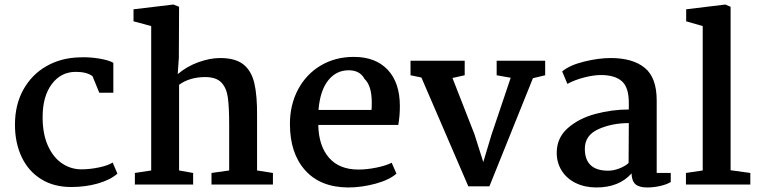

<svg xmlns="http://www.w3.org/2000/svg" viewBox="-20 -814 3347 847"><path d="M480 -537V-405H418L388 -478Q363 -497 314 -497Q249 -497 208.5 -443Q168 -389 168 -297Q168 -223 191.5 -171Q215 -119 254 -93Q293 -67 339 -67Q377 -67 417 -75.5Q457 -84 477 -97L498 -48Q466 -20 411.5 -4.5Q357 11 294 11Q217 11 161 -24Q105 -59 75.5 -121.5Q46 -184 46 -264Q46 -352 83 -418.5Q120 -485 184.5 -522Q249 -559 331 -561Q372 -563 415.5 -556Q459 -549 480 -537Z M647 -62V-699L569 -720V-773L745 -794L770 -784L769 -560L764 -487Q804 -521 855 -539.5Q906 -558 951 -558Q1018 -558 1053.5 -530Q1089 -502 1102 -447Q1115 -392 1114 -300V-62L1184 -51V0H913V-51L991 -62V-264Q991 -342 985 -384.5Q979 -427 956 -450.5Q933 -474 885 -474Q817 -474 770 -440V-62L832 -51V0H575V-51Z M1744 -346Q1744 -302 1737 -263H1384Q1386 -170 1431.5 -118Q1477 -66 1561 -66Q1598 -66 1640 -74.5Q1682 -83 1708 -96L1729 -48Q1697 -20 1636 -3.5Q1575 13 1515 13Q1393 12 1326 -63Q1259 -138 1259 -267Q1259 -352 1295 -419.5Q1331 -487 1395 -525Q1459 -563 1541 -563Q1637 -563 1690.5 -506Q1744 -449 1744 -346ZM1385 -329H1619Q1620 -340 1620 -362Q1620 -436 1588 -466Q1568 -504 1518 -504Q1463 -504 1427.5 -459Q1392 -414 1385 -329Z M1791 -482V-546H2030V-482L1976 -470L2073 -222L2112 -99L2148 -219L2233 -471L2171 -482V-546H2385V-482L2331 -469L2139 8H2046L1839 -472Z M2877 -371V-51H2939V-11Q2921 0 2892 6.5Q2863 13 2835 13Q2799 13 2783 -1.5Q2767 -16 2766 -49Q2711 13 2611 13Q2560 13 2520 -6.5Q2480 -26 2458 -61Q2436 -96 2436 -140Q2436 -206 2485 -249Q2534 -292 2607 -311.5Q2680 -331 2754 -331V-361Q2754 -429 2723 -456Q2692 -483 2631 -483Q2598 -483 2556 -472Q2514 -461 2483 -444L2460 -499Q2494 -527 2557.5 -542.5Q2621 -558 2674 -558Q2771 -558 2824 -515Q2877 -472 2877 -371ZM2560 -158Q2560 -61 2663 -61Q2687 -61 2712.5 -71Q2738 -81 2753 -95L2754 -271Q2679 -271 2619.5 -244Q2560 -217 2560 -158Z M3080 -62V-699L3007 -720V-773L3180 -794L3203 -784V-63L3290 -51V0H3006V-51Z"/></svg>

Font: Martel
Style: Bold
Weight: 700
Designer: Dan Reynolds
Foundry: Dan Reynolds
Version: Version 1.001; ttfautohint (v1.1) -l 5 -r 5 -G 72 -x 0 -D la